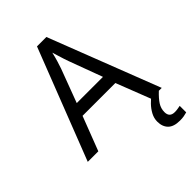

<svg xmlns="http://www.w3.org/2000/svg" viewBox="-266 -834 1171 1171"><g transform="rotate(-45 319.5 -248.5)"><path d="M545 0 459 -221H176L91 0H0L279 -717H360L638 0ZM352 -517Q349 -525 342 -546Q335 -567 328.5 -589.5Q322 -612 318 -624Q311 -593 302 -563.5Q293 -534 287 -517L206 -301H432ZM545 116Q545 161 590 161Q607 161 618.5 158.5Q630 156 638 155V211Q624 215 610 217.5Q596 220 576 220Q523 220 498 195Q473 170 473 126Q473 97 487.5 70Q502 43 523.5 21Q545 -1 565 -15L613 0Q579 32 562 58.5Q545 85 545 116Z"/></g></svg>

Font: Noto Sans Vai
Style: Regular
Weight: 400
Designer: Monotype Design Team
Foundry: Monotype Imaging Inc.
Version: Version 2.001; ttfautohint (v1.8.4.7-5d5b)